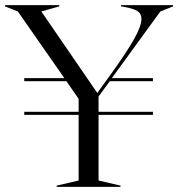

<svg xmlns="http://www.w3.org/2000/svg" viewBox="-35 -732 698 752"><path d="M187 -5 273 -25V-282H60V-294H273V-345L225 -414H60V-426H217L35 -687L-15 -707V-712H197V-707L127 -687L346 -368L399 -441Q463 -530 491 -580.5Q519 -631 519 -657Q519 -679 502.5 -689Q486 -699 451 -705L439 -707V-712H643V-707L593 -687L403 -426H564V-414H395L351 -354V-294H564V-282H351V-25L437 -5V0H187Z"/></svg>

Font: Nyght Serif Light
Style: Regular
Weight: 300
Designer: Maksym Kobuzan
Version: Version 0.410